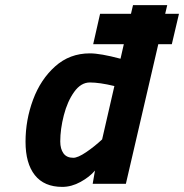

<svg xmlns="http://www.w3.org/2000/svg" viewBox="-20 -720 721 752"><path d="M653 -547H600L473 0H343L352 -52Q331 -27 295.5 -7.5Q260 12 224 12Q153 12 116.5 -34Q80 -80 80 -165Q80 -250 109.5 -329.5Q139 -409 196 -460Q253 -511 332 -511Q373 -511 452 -490L465 -547H345L372 -666H493L501 -700H635L627 -666H681ZM428 -383Q370 -397 332 -397Q297 -397 270.5 -360Q244 -323 230 -268.5Q216 -214 216 -166Q216 -137 228.5 -119.5Q241 -102 267 -102Q285 -102 317.5 -124Q350 -146 380 -174Z"/></svg>

Font: Cairo
Style: Bold Italic
Weight: 700
Italic angle: -13°
Designer: Mohamed Gaber, Accademia di Belle Arti di Urbino and others
Foundry: Kief Type Foundry, Accademia di Belle Arti di Urbino and others
Version: Version 3.011